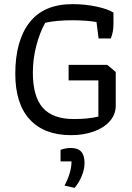

<svg xmlns="http://www.w3.org/2000/svg" viewBox="-20 -646 638 929"><path d="M54 -289Q54 -449 123 -537.5Q192 -626 331 -626Q392 -626 447.5 -614Q503 -602 529 -585V-529Q529 -491 516 -460H457L447 -539Q430 -543 396.5 -545.5Q363 -548 330 -548Q255 -548 199 -536Q172 -488 155.5 -424Q139 -360 139 -295Q139 -178 187.5 -124Q236 -70 337 -70Q408 -70 456 -82V-257H312V-332H499L540 -298V-134Q540 -93 512 -60.5Q484 -28 434.5 -10Q385 8 324 8Q194 8 124 -68Q54 -144 54 -289ZM292 252Q326 189 326 135H273V79Q297 70 323 70Q357 70 373 88Q389 106 389 142Q389 172 376 204.5Q363 237 341 263Z"/></svg>

Font: Athiti Medium
Style: Regular
Weight: 500
Designer: CadsonDemak Team
Foundry: CadsonDemak
Version: Version 1.032